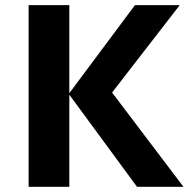

<svg xmlns="http://www.w3.org/2000/svg" viewBox="-20 -717 724 737"><path d="M410.2 -361.8 684.1 0H505.9L246.1 -353.5V0H89.8V-697.3H246.1V-359.4L498 -697.3H669.9Z"/></svg>

Font: Lunasima
Style: Bold
Weight: 700
Designer: The DocRepair Project, Monotype Design Team
Foundry: Google
Version: Version 2.009